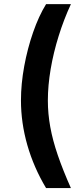

<svg xmlns="http://www.w3.org/2000/svg" viewBox="-20 -791 404 948"><path d="M83.5 -294.9Q83.5 -376.5 99.6 -464.1Q115.7 -551.8 143.6 -631.8Q171.4 -711.9 207.5 -770.5H330.1Q295.4 -695.8 269.8 -613.8Q244.1 -531.7 230.2 -450.2Q216.3 -368.7 216.3 -294.9Q216.3 -229.5 228.3 -163.8Q240.2 -98.1 265.4 -24.7Q290.5 48.8 330.1 137.7H207.5Q146.5 35.6 115 -74.5Q83.5 -184.6 83.5 -294.9Z"/></svg>

Font: V-Inter
Style: SemiBold-600
Weight: 600
Designer: Rasmus Andersson
Foundry: rsms
Version: Version 4.000;git-4146feb